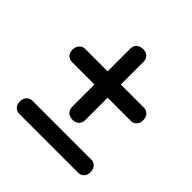

<svg xmlns="http://www.w3.org/2000/svg" viewBox="-161 -780 861 861"><g transform="rotate(45 270.0 -349.0)"><path d="M47.5 -421.5Q47.5 -441 58.8 -452.5Q70 -464 85.5 -464H459Q474.5 -464 485.2 -452.5Q496 -441 496 -421.5Q496 -402 485 -391.2Q474 -380.5 459 -380.5H85Q70 -380.5 58.8 -391.2Q47.5 -402 47.5 -421.5ZM270.5 -199Q251 -199 239.5 -210.2Q228 -221.5 228 -237V-610.5Q228 -626 239.5 -636.8Q251 -647.5 270.5 -647.5Q290 -647.5 300.8 -636.5Q311.5 -625.5 311.5 -610.5V-236.5Q311.5 -221.5 300.8 -210.2Q290 -199 270.5 -199ZM45 -90Q45 -109.5 56.2 -121Q67.5 -132.5 83 -132.5H456.5Q472 -132.5 482.8 -121Q493.5 -109.5 493.5 -90Q493.5 -70.5 482.5 -59.8Q471.5 -49 456.5 -49H82.5Q67.5 -49 56.2 -59.8Q45 -70.5 45 -90Z"/></g></svg>

Font: Fraunces 72pt Soft Black
Style: Regular
Weight: 900
Version: Version 1.000;[b76b70a41]